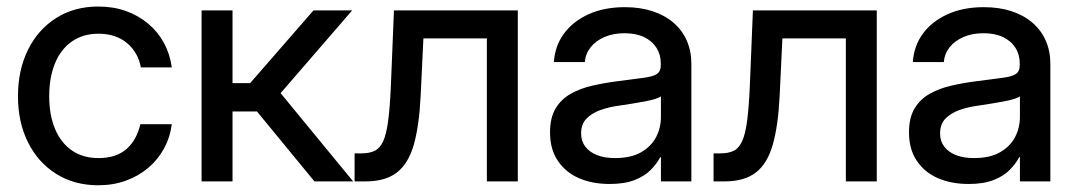

<svg xmlns="http://www.w3.org/2000/svg" viewBox="-20 -547 3247 579"><path d="M276.4 11.7Q204.1 11.7 149.4 -22.7Q94.7 -57.1 64.5 -117.7Q34.2 -178.2 34.2 -256.8Q34.2 -335.9 64.5 -397Q94.7 -458 149.4 -492.7Q204.1 -527.3 276.4 -527.3Q321.8 -527.3 359.9 -513.7Q397.9 -500 427.2 -475.3Q456.5 -450.7 474.6 -417.2Q492.7 -383.8 498 -343.8H404.8Q400.9 -365.7 390.4 -384.3Q379.9 -402.8 363.8 -416.5Q347.7 -430.2 326.2 -437.7Q304.7 -445.3 276.9 -445.3Q230.5 -445.3 197 -422.1Q163.6 -398.9 146 -356.4Q128.4 -314 128.4 -256.8Q128.4 -200.2 146 -158.2Q163.6 -116.2 196.8 -93.3Q230 -70.3 276.9 -70.3Q304.7 -70.3 325.7 -77.4Q346.7 -84.5 362.1 -98.1Q377.4 -111.8 387.7 -130.6Q397.9 -149.4 403.3 -172.4H498Q493.2 -133.3 474.9 -99.6Q456.5 -65.9 427.2 -41Q397.9 -16.1 359.6 -2.2Q321.3 11.7 276.4 11.7Z M587.9 0V-515.6H681.2V-296.4H734.4L925.3 -515.6H1042L826.2 -266.1L1044.9 0H928.2L754.9 -210.9H681.2V0Z M1049.3 0V-84.5H1069.8Q1093.8 -84.5 1109.6 -92Q1125.5 -99.6 1135.3 -120.6Q1145 -141.6 1150.4 -181.6Q1155.8 -221.7 1158.7 -287.6L1168 -515.6H1541.5V0H1448.2V-431.2H1256.8L1248.5 -257.3Q1244.1 -168 1228 -111.1Q1211.9 -54.2 1177.2 -27.1Q1142.6 0 1083 0Z M1818.4 7.8Q1766.6 7.8 1726.3 -9.5Q1686 -26.9 1662.4 -61.8Q1638.7 -96.7 1638.7 -147.9Q1638.7 -192.4 1655.8 -220.5Q1672.9 -248.5 1701.9 -264.6Q1731 -280.8 1767.8 -289.1Q1804.7 -297.4 1843.3 -302.2Q1892.1 -308.6 1920.4 -312.3Q1948.7 -315.9 1960.7 -323.7Q1972.7 -331.5 1972.7 -350.6V-355.5Q1972.7 -382.3 1959.7 -402.8Q1946.8 -423.3 1922.4 -435.1Q1897.9 -446.8 1863.3 -446.8Q1829.1 -446.8 1802.7 -435.3Q1776.4 -423.8 1761 -404.3Q1745.6 -384.8 1743.7 -359.9H1650.4Q1653.3 -408.2 1680.4 -445.3Q1707.5 -482.4 1754.6 -503.9Q1801.8 -525.4 1864.3 -525.4Q1910.6 -525.4 1947.8 -513.2Q1984.9 -501 2011 -478.5Q2037.1 -456.1 2051 -424.6Q2064.9 -393.1 2064.9 -354.5V0H1973.1V-73.2H1971.2Q1960.9 -53.7 1942.6 -34.9Q1924.3 -16.1 1894 -4.2Q1863.8 7.8 1818.4 7.8ZM1834.5 -70.3Q1882.8 -70.3 1913.3 -87.9Q1943.8 -105.5 1958.5 -133.5Q1973.1 -161.6 1973.1 -194.3V-256.3Q1967.8 -252.4 1955.3 -248.5Q1942.9 -244.6 1924.8 -241.2Q1906.7 -237.8 1886 -234.4Q1865.2 -231 1844.2 -228Q1815.4 -224.1 1789.8 -214.8Q1764.2 -205.6 1748.3 -189Q1732.4 -172.4 1732.4 -144.5Q1732.4 -121.6 1744.9 -105Q1757.3 -88.4 1780.3 -79.3Q1803.2 -70.3 1834.5 -70.3Z M2131.8 0V-84.5H2152.3Q2176.3 -84.5 2192.1 -92Q2208 -99.6 2217.8 -120.6Q2227.5 -141.6 2232.9 -181.6Q2238.3 -221.7 2241.2 -287.6L2250.5 -515.6H2624V0H2530.8V-431.2H2339.4L2331.1 -257.3Q2326.7 -168 2310.5 -111.1Q2294.4 -54.2 2259.8 -27.1Q2225.1 0 2165.5 0Z M2900.9 7.8Q2849.1 7.8 2808.8 -9.5Q2768.6 -26.9 2744.9 -61.8Q2721.2 -96.7 2721.2 -147.9Q2721.2 -192.4 2738.3 -220.5Q2755.4 -248.5 2784.4 -264.6Q2813.5 -280.8 2850.3 -289.1Q2887.2 -297.4 2925.8 -302.2Q2974.6 -308.6 3002.9 -312.3Q3031.2 -315.9 3043.2 -323.7Q3055.2 -331.5 3055.2 -350.6V-355.5Q3055.2 -382.3 3042.2 -402.8Q3029.3 -423.3 3004.9 -435.1Q2980.5 -446.8 2945.8 -446.8Q2911.6 -446.8 2885.3 -435.3Q2858.9 -423.8 2843.5 -404.3Q2828.1 -384.8 2826.2 -359.9H2732.9Q2735.8 -408.2 2762.9 -445.3Q2790 -482.4 2837.2 -503.9Q2884.3 -525.4 2946.8 -525.4Q2993.2 -525.4 3030.3 -513.2Q3067.4 -501 3093.5 -478.5Q3119.6 -456.1 3133.5 -424.6Q3147.5 -393.1 3147.5 -354.5V0H3055.7V-73.2H3053.7Q3043.5 -53.7 3025.1 -34.9Q3006.8 -16.1 2976.6 -4.2Q2946.3 7.8 2900.9 7.8ZM2917 -70.3Q2965.3 -70.3 2995.8 -87.9Q3026.4 -105.5 3041 -133.5Q3055.7 -161.6 3055.7 -194.3V-256.3Q3050.3 -252.4 3037.8 -248.5Q3025.4 -244.6 3007.3 -241.2Q2989.3 -237.8 2968.5 -234.4Q2947.8 -231 2926.8 -228Q2897.9 -224.1 2872.3 -214.8Q2846.7 -205.6 2830.8 -189Q2814.9 -172.4 2814.9 -144.5Q2814.9 -121.6 2827.4 -105Q2839.8 -88.4 2862.8 -79.3Q2885.7 -70.3 2917 -70.3Z"/></svg>

Font: Inter Cardless Display
Style: Regular
Weight: 400
Designer: Rasmus Andersson
Foundry: rsms
Version: Version 4.001;git-9221beed3